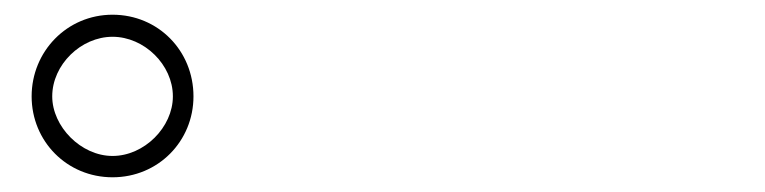

<svg xmlns="http://www.w3.org/2000/svg" viewBox="-20 -838 1040 261"><path d="M23 -707C23 -646 71 -597 133 -597C195 -597 243 -646 243 -707C243 -769 195 -818 133 -818C71 -818 23 -768 23 -707ZM51 -707C51 -750 90 -788 133 -788C176 -788 215 -750 215 -707C215 -665 176 -626 133 -626C90 -626 51 -666 51 -707Z"/></svg>

Font: Source Han Sans JP VF
Style: Regular
Weight: 250
Designer: Ryoko NISHIZUKA 西塚涼子 (kana, bopomofo & ideographs); Paul D. Hunt (Latin, Greek & Cyrillic); Sandoll Communications 산돌커뮤니
Foundry: Adobe
Version: Version 2.004;hotconv 1.0.118;makeotfexe 2.5.65603